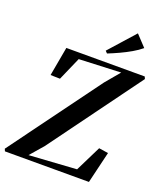

<svg xmlns="http://www.w3.org/2000/svg" viewBox="-189 -1095 1025 1207"><g transform="rotate(20 323.0 -491.5)"><path d="M-10 0 -16.5 -15.5 427 -619.5 507.5 -715.5 227.5 -703.5 159 -547.5 95.5 -549 130.5 -743H655L661.5 -728L214.5 -117.5L137.5 -28.5L455 -49L540 -221L602.5 -211.5L552 0ZM382.5 -797.5 369 -811.5 522 -983 591 -909.5Q564 -887 529.2 -867Q494.5 -847 456.8 -829.5Q419 -812 382.5 -797.5Z"/></g></svg>

Font: Merriweather 144pt SemiBold
Style: Italic
Weight: 600
Italic angle: -7.8°
Version: Version 2.101